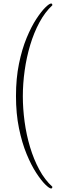

<svg xmlns="http://www.w3.org/2000/svg" viewBox="-20 -805 332 1093"><path d="M271 268Q261 268 238 245.5Q215 223 186.5 179.5Q158 136 131.5 72Q105 8 88 -75Q71 -158 71 -258Q71 -359 88 -442Q105 -525 131.5 -589Q158 -653 186.5 -696.5Q215 -740 238 -762.5Q261 -785 271 -785Q278 -785 278 -775Q236 -736 204.5 -677.5Q173 -619 152 -549Q131 -479 120.5 -404Q110 -329 110 -257Q110 -187 120 -112.5Q130 -38 151 32Q172 102 203.5 160.5Q235 219 278 258Q278 268 271 268Z"/></svg>

Font: Petrona Thin
Style: Regular
Weight: 100
Designer: Ringo R. Seeber
Foundry: Ringo R. Seeber
Version: Version 2.001; ttfautohint (v1.8.3)